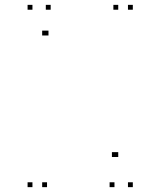

<svg xmlns="http://www.w3.org/2000/svg" viewBox="-20 -760 660 790"><path d="M173.5 10V-10H153.5V10ZM173.5 -614V-634H153.5V-614ZM179.5 -614V-634H159.5V-614ZM451 10V-10H431V10ZM526.5 10V-10H506.5V10ZM526.5 -720V-740H506.5V-720ZM466.5 -720V-740H446.5V-720ZM466.5 -114V-134H446.5V-114ZM460.5 -114V-134H440.5V-114ZM188.5 -720V-740H168.5V-720ZM113.5 -720V-740H93.5V-720ZM113.5 10V-10H93.5V10Z"/></svg>

Font: Monaspace Argon Dots Var
Style: Regular
Weight: 400
Designer: Riley Cran and the Lettermatic Team
Version: Version 1.100 (Monaspace Argon Dots)